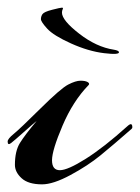

<svg xmlns="http://www.w3.org/2000/svg" viewBox="-43 -474 366 502"><path d="M119 -441Q119 -421 164 -386Q209 -351 255 -344Q267 -342 268 -338Q270 -330 229 -335Q188 -340 142.5 -360.5Q97 -381 80.5 -399Q64 -417 64 -424Q64 -431 68 -437Q72 -443 93.5 -448.5Q115 -454 119 -454Q123 -454 121 -450Q119 -446 119 -441ZM189 -252Q148 -210 120.5 -145.5Q93 -81 93 -55Q93 -29 113.5 -29Q134 -29 181.5 -59Q229 -89 290 -144Q303 -156 303 -141Q303 -139 301 -137Q253 -95 220 -68Q187 -41 141.5 -16.5Q96 8 67 8Q31 8 13.5 -8Q-4 -24 -4 -43Q-4 -79 9 -100Q22 -121 53 -158Q42 -149 18.5 -128Q-5 -107 -14 -100Q-23 -93 -23 -104Q-23 -111 -7 -124Q9 -137 62.5 -190Q116 -243 135.5 -253Q155 -263 167.5 -263Q180 -263 186 -259.5Q192 -256 189 -252Z"/></svg>

Font: Arizonia
Style: Regular
Weight: 400
Designer: Robert E. Leuschke
Foundry: Robert E. Leuschke
Version: Version 1.003